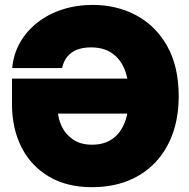

<svg xmlns="http://www.w3.org/2000/svg" viewBox="-20 -759 778 790"><path d="M358.4 11.2Q255.9 11.2 182.1 -32Q108.4 -75.2 68.8 -152.3Q29.3 -229.5 29.3 -331.5V-435.5H591.3V-291.5H180.7L217.8 -307.6Q217.8 -273.9 233.2 -240.7Q248.5 -207.5 279.8 -185.5Q311 -163.6 358.9 -163.6Q408.2 -163.6 441.9 -187Q475.6 -210.4 493.2 -255.1Q510.7 -299.8 510.7 -363.8Q510.7 -428.2 492.9 -472.7Q475.1 -517.1 440.4 -540.5Q405.8 -564 354.5 -564Q328.6 -564 308.6 -558.3Q288.6 -552.7 273.7 -541.7Q258.8 -530.8 249.3 -514.9Q239.7 -499 235.8 -479H30.3Q35.6 -537.6 63 -585Q90.3 -632.3 135 -667Q179.7 -701.7 237.5 -720.2Q295.4 -738.8 361.8 -738.8Q460.9 -738.8 541.3 -695.6Q621.6 -652.3 668.5 -568.4Q715.3 -484.4 715.3 -363.3Q715.3 -276.9 690.2 -207.8Q665 -138.7 617.9 -89.6Q570.8 -40.5 505.1 -14.6Q439.5 11.2 358.4 11.2Z"/></svg>

Font: Inter 28pt Black
Style: Regular
Weight: 900
Designer: Rasmus Andersson
Foundry: rsms
Version: Version 4.001;git-66647c0bb